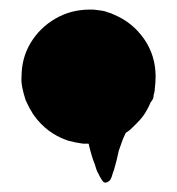

<svg xmlns="http://www.w3.org/2000/svg" viewBox="-20 -480 370 401"><path d="M303 -291Q303 -288 301 -282Q301 -273 295 -267Q290 -255 283.5 -244.5Q277 -234 266 -223Q262 -219 257.5 -214.5Q253 -210 248 -206Q247 -206 247 -205.5Q247 -205 247 -205Q246 -205 245.5 -204.5Q245 -204 245 -204Q244 -204 244 -203.5Q244 -203 243 -203Q243 -203 241 -199Q237 -191 234 -182Q231 -173 228 -165Q226 -155 223.5 -145Q221 -135 218 -125Q216 -120 213.5 -111.5Q211 -103 205 -100Q198 -96 193.5 -103Q189 -110 187 -114Q187 -115 186.5 -115.5Q186 -116 186 -116Q186 -117 185.5 -117.5Q185 -118 185 -118Q181 -125 178 -137Q175 -144 173 -150.5Q171 -157 169 -164L166 -176Q166 -178 165.5 -178.5Q165 -179 165 -180H153Q138 -182 123 -186Q105 -192 91 -201Q73 -212 57 -231Q54 -235 51 -239Q48 -243 46 -247Q42 -253 39 -259.5Q36 -266 33 -272Q33 -274 32.5 -274.5Q32 -275 32 -276Q29 -285 26.5 -297.5Q24 -310 25 -320Q25 -359 44 -390.5Q63 -422 95.5 -441Q128 -460 168 -460H175Q183 -459 191 -458Q199 -457 206 -454Q211 -453 219 -449Q257 -433 281 -398.5Q305 -364 305 -320Q305 -316 304.5 -307.5Q304 -299 303 -291Z"/></svg>

Font: Rubik Wet Paint
Style: Regular
Weight: 400
Designer: Hubert and Fischer, NaN
Foundry: Hubert and Fischer, NaN
Version: Version 2.200